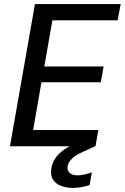

<svg xmlns="http://www.w3.org/2000/svg" viewBox="-20 -720 614 945"><path d="M29 0 152 -700H574L559 -620H238L198 -393H490L476 -315H184L143 -80H464L450 0ZM339 205Q306 205 279.5 194.5Q253 184 240 162.5Q227 141 233 106Q238 81 253 58Q268 35 299.5 13.5Q331 -8 381 -28L435 -50L450 -1L391 26Q352 43 334.5 60.5Q317 78 313 97Q309 118 322.5 130.5Q336 143 362 143Q376 143 394.5 139Q413 135 432 128L421 191Q402 197 381 201Q360 205 339 205Z"/></svg>

Font: DM Sans Medium
Style: Italic
Weight: 500
Italic angle: -10°
Designer: Colophon Foundry, Jonny Pinhorn
Foundry: Colophon Foundry
Version: Version 4.004;gftools[0.9.30]